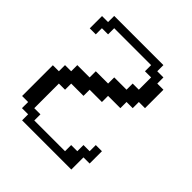

<svg xmlns="http://www.w3.org/2000/svg" viewBox="-123 -464 539 539"><g transform="rotate(45 146.0 -195.0)"><path d="M48.3 0V-23.9H23.9V-48.3H0V-170.4H23.9V-194.8H48.3V-219.2H97.2V-243.7H146V-268.1H194.8V-292.5H219.2V-341.3H194.8V-365.7H48.3V-341.3H23.9V-316.9H0V-365.7H23.9V-390.1H219.2V-365.7H243.7V-341.3H268.1V-268.1H243.7V-243.7H219.2V-219.2H170.4V-194.8H121.6V-170.4H72.8V-146H48.3V-48.3H72.8V-23.9H194.8V-48.3H219.2V-72.8H243.7V-97.2H268.1V-48.3H243.7V0Z"/></g></svg>

Font: FS Mondwest Regular
Style: Regular
Weight: 400
Designer: NZWStudios2024
Foundry: https://fontstruct.com
Version: Version 1.0